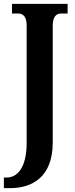

<svg xmlns="http://www.w3.org/2000/svg" viewBox="-35 -734 386 994"><path d="M-15 240H17C129 240 238 185 238 4V-601C238 -651 259 -664 282 -664H315V-714H27V-664H60C81 -664 103 -651 103 -604V5C103 141 50 185 0 185H-15Z"/></svg>

Font: Noto Serif Sinhala ExtraCondensed
Style: Bold
Weight: 700
Width: 2
Designer: Jelle Bosma - Monotype Design Team
Foundry: Monotype Imaging Inc.
Version: Version 2.007